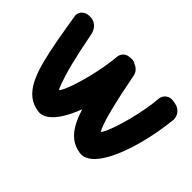

<svg xmlns="http://www.w3.org/2000/svg" viewBox="-116 -922 1196 1196"><g transform="rotate(45 482.0 -324.5)"><path d="M295 -2Q245 -9 209 -37.5Q173 -66 147.5 -116Q122 -166 103.5 -236Q85 -306 69 -394.5Q53 -483 36 -589Q36 -589 37 -598Q38 -607 44 -618Q50 -629 64 -638Q78 -647 103 -648Q130 -648 146.5 -638.5Q163 -629 172 -616Q181 -603 184.5 -593Q188 -583 188 -583Q201 -516 213 -460Q225 -404 236 -360Q247 -316 257.5 -282Q268 -248 276.5 -225Q285 -202 293 -187Q301 -193 312.5 -218Q324 -243 337.5 -283.5Q351 -324 364 -374.5Q377 -425 387.5 -481.5Q398 -538 403 -596Q403 -596 405.5 -604.5Q408 -613 416 -623Q424 -633 439.5 -639.5Q455 -646 482 -642Q514 -637 530 -624.5Q546 -612 552.5 -598Q559 -584 560 -573.5Q561 -563 561 -563Q549 -453 527.5 -362.5Q506 -272 479 -202Q452 -132 421.5 -85.5Q391 -39 358.5 -18Q326 3 295 -2ZM663 -2Q613 -9 577 -37.5Q541 -66 515.5 -116Q490 -166 471.5 -236Q453 -306 437 -394.5Q421 -483 404 -589Q404 -589 407 -598Q410 -607 418 -618Q426 -629 441 -637Q456 -645 482 -645Q498 -644 512.5 -633.5Q527 -623 537.5 -608.5Q548 -594 554 -583.5Q560 -573 560 -573Q573 -505 584.5 -450.5Q596 -396 606.5 -353.5Q617 -311 626.5 -278.5Q636 -246 644.5 -224Q653 -202 661 -187Q669 -193 680.5 -218Q692 -243 705.5 -283Q719 -323 732 -373Q745 -423 755.5 -479Q766 -535 771 -593Q771 -593 773.5 -602Q776 -611 784 -621.5Q792 -632 807.5 -639Q823 -646 850 -642Q882 -637 898 -624.5Q914 -612 920.5 -598Q927 -584 928 -573.5Q929 -563 929 -563Q917 -453 895.5 -362.5Q874 -272 847 -202Q820 -132 789.5 -85.5Q759 -39 726.5 -18Q694 3 663 -2Z"/></g></svg>

Font: Sour Gummy Black
Style: Bold
Weight: 700
Version: Version 1.000